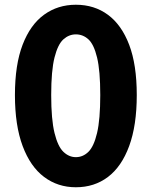

<svg xmlns="http://www.w3.org/2000/svg" viewBox="-20 -776 639 810"><path d="M300 14Q224 14 166 -29.5Q108 -73 75.5 -160Q43 -247 43 -375Q43 -503 75.5 -587.5Q108 -672 166 -714Q224 -756 300 -756Q378 -756 435.5 -713.5Q493 -671 525 -587Q557 -503 557 -375Q557 -247 525 -160Q493 -73 435.5 -29.5Q378 14 300 14ZM300 -113Q330 -113 353 -135.5Q376 -158 389.5 -215Q403 -272 403 -375Q403 -478 389.5 -533.5Q376 -589 353 -610Q330 -631 300 -631Q271 -631 247.5 -610Q224 -589 210 -533.5Q196 -478 196 -375Q196 -272 210 -215Q224 -158 247.5 -135.5Q271 -113 300 -113Z"/></svg>

Font: Noto Sans TC ExtraBold
Style: Regular
Weight: 800
Designer: Ryoko NISHIZUKA  (kana, bopomofo & ideographs); Paul D. Hunt (Latin, Greek & Cyrillic); Sandoll Communications , Soo-you
Foundry: Adobe
Version: Version 2.004-H2;hotconv 1.0.118;makeotfexe 2.5.65603